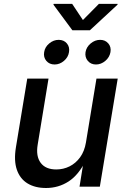

<svg xmlns="http://www.w3.org/2000/svg" viewBox="-20 -943 642 970"><path d="M212.4 6.8Q157.2 6.8 119.1 -16.4Q81.1 -39.6 65.2 -85.4Q49.3 -131.3 60.5 -199.2L117.7 -545.9H225.1L170.4 -212.4Q160.6 -153.8 185.5 -120.4Q210.4 -86.9 264.2 -86.9Q300.3 -86.9 331.5 -102.5Q362.8 -118.2 384.8 -148.4Q406.7 -178.7 414.1 -222.7L467.3 -545.9H574.7L484.4 0H381.8L403.3 -133.8H414.1Q377.9 -59.6 326.7 -26.4Q275.4 6.8 212.4 6.8ZM464.8 -617.2Q439 -617.2 423.6 -635.5Q408.2 -653.8 412.1 -679.7Q416.5 -705.6 438.2 -723.6Q460 -741.7 485.8 -741.7Q511.7 -741.7 527.1 -723.6Q542.5 -705.6 538.1 -679.7Q533.7 -653.8 512.2 -635.5Q490.7 -617.2 464.8 -617.2ZM255.9 -617.2Q229.5 -617.2 214.1 -635.5Q198.7 -653.8 203.1 -679.7Q207 -705.6 228.8 -723.6Q250.5 -741.7 276.4 -741.7Q302.7 -741.7 317.9 -723.6Q333 -705.6 328.6 -679.7Q324.7 -653.8 303.2 -635.5Q281.7 -617.2 255.9 -617.2ZM344.7 -923.3 398.9 -841.8 479.5 -923.3H574.2L573.7 -919.4L434.1 -790H345.7L250 -919.4L251 -923.3Z"/></svg>

Font: Inter Medium
Style: Italic
Weight: 500
Italic angle: -9.3988°
Designer: Rasmus Andersson
Foundry: rsms
Version: Version 4.001;git-66647c0bb